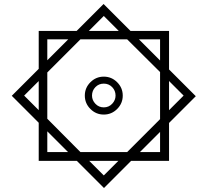

<svg xmlns="http://www.w3.org/2000/svg" viewBox="-20 -742 1040 962"><path d="M500 -662 575 -587H425ZM217 -545H322L217 -440ZM383 20 217 -147V-379L383 -545H617L782 -381V-145L617 20ZM782 -545V-439L676 -545ZM595 -263Q595 -302 567 -330Q539 -358 500 -358Q461 -358 433 -330Q405 -302 405 -263Q405 -224 433 -196Q461 -168 500 -168Q539 -168 567 -196Q595 -224 595 -263ZM101 -263 174 -336V-190ZM900 -263 827 -190V-336ZM441 -263Q441 -288 458 -305.5Q475 -323 500 -323Q525 -323 542 -305.5Q559 -288 559 -263Q559 -240 542 -222Q525 -204 500 -204Q475 -204 458 -222Q441 -240 441 -263ZM217 20V-84L321 20ZM782 20H681L782 -81ZM500 137 427 64H573ZM827 64V-126L961 -260L827 -394V-587H634L499 -722L364 -587H174V-397L39 -262L174 -127V64H365L501 200L637 64Z"/></svg>

Font: Noto Sans Arabic Condensed Black
Style: Regular
Weight: 900
Width: 3
Designer: Nadine Chahine
Foundry: Monotype Imaging Inc.
Version: 1.001